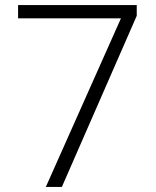

<svg xmlns="http://www.w3.org/2000/svg" viewBox="-20 -734 611 754"><path d="M160 0 455 -662H51V-714H517V-672L223 0Z"/></svg>

Font: Noto Sans Canadian Aboriginal Light
Style: Regular
Weight: 300
Designer: Monotype Design Team, Typotheque's Kevin King
Foundry: Monotype Imaging Inc.
Version: Version 2.004; ttfautohint (v1.8.4.7-5d5b)